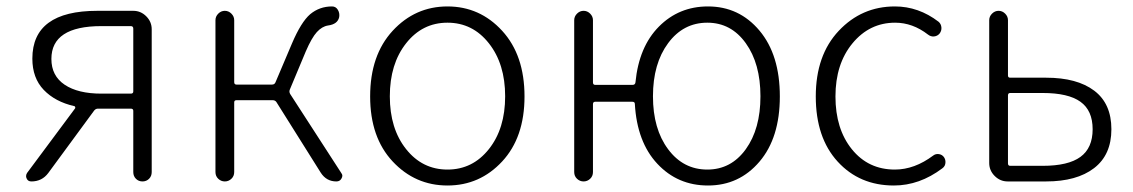

<svg xmlns="http://www.w3.org/2000/svg" viewBox="-20 -567 3541 600"><path d="M388.7 -274.4Q396.5 -274.4 396.5 -281.2V-477.5Q396.5 -485.4 388.7 -485.4H296.9Q140.6 -485.4 140.6 -382.8Q140.6 -330.1 182.1 -302.2Q223.6 -274.4 296.9 -274.4ZM284.2 -533.2H396.5Q419.9 -533.2 437 -516.1Q454.1 -499 454.1 -475.6V-29.3Q454.1 -16.6 445.8 -8.3Q437.5 0 425.3 0Q413.1 0 404.8 -8.3Q396.5 -16.6 396.5 -29.3V-220.7Q396.5 -227.5 388.7 -227.5H286.1Q279.3 -227.5 274.4 -221.7L130.9 -26.4Q111.3 0 78.1 0Q67.4 0 63.5 -8.8Q61.5 -12.7 61.5 -16.6Q61.5 -21.5 64.5 -26.4L214.8 -228.5Q215.8 -230.5 214.8 -232.9Q213.9 -235.4 211.9 -235.4Q152.3 -249 116.7 -286.1Q81.1 -323.2 81.1 -383.8Q81.1 -533.2 284.2 -533.2Z M885.7 -287.1Q882.8 -280.3 886.7 -273.4L1045.9 -27.3Q1049.8 -22.5 1049.8 -17.6Q1049.8 -13.7 1046.9 -8.8Q1042 0 1031.2 0Q1000 0 982.4 -27.3L843.8 -248Q839.8 -253.9 832 -253.9H718.8Q711.9 -253.9 711.9 -247.1V-29.3Q711.9 -16.6 703.1 -8.3Q694.3 0 682.6 0Q670.9 0 662.1 -8.3Q653.3 -16.6 653.3 -29.3V-503.9Q653.3 -515.6 662.1 -524.4Q670.9 -533.2 682.6 -533.2Q694.3 -533.2 703.1 -524.4Q711.9 -515.6 711.9 -503.9V-310.5Q711.9 -302.7 718.8 -302.7H830.1Q837.9 -302.7 840.8 -309.6L892.6 -431.6Q920.9 -498 949.2 -522.5Q978.5 -546.9 1017.6 -546.9Q1029.3 -546.9 1035.6 -536.6Q1042 -526.4 1040 -513.7Q1035.2 -491.2 1004.9 -487.3Q986.3 -484.4 970.2 -466.8Q954.1 -449.2 935.5 -406.2Z M1136.7 -265.6Q1136.7 -394.5 1207 -470.7Q1277.3 -546.9 1378.4 -546.9Q1479.5 -546.9 1549.3 -470.7Q1619.1 -394.5 1619.1 -265.6Q1619.1 -137.7 1549.3 -62.5Q1479.5 12.7 1378.4 12.7Q1277.3 12.7 1207 -62.5Q1136.7 -137.7 1136.7 -265.6ZM1249 -101.1Q1299.8 -37.1 1378.4 -37.1Q1457 -37.1 1507.8 -101.1Q1558.6 -165 1558.6 -266.1Q1558.6 -367.2 1507.8 -431.6Q1457 -496.1 1378.4 -496.1Q1299.8 -496.1 1249 -431.6Q1198.2 -367.2 1198.2 -266.1Q1198.2 -165 1249 -101.1Z M2190.4 -37.1Q2264.6 -37.1 2310.5 -100.6Q2356.4 -164.1 2356.4 -266.1Q2356.4 -368.2 2310.5 -432.1Q2264.6 -496.1 2190.4 -496.1Q2115.2 -496.1 2067.9 -432.1Q2020.5 -368.2 2020.5 -266.1Q2020.5 -164.1 2067.9 -100.6Q2115.2 -37.1 2190.4 -37.1ZM1833 -309.6Q1833 -301.8 1839.8 -301.8H1957Q1964.8 -301.8 1965.8 -309.6Q1976.6 -420.9 2039.1 -483.9Q2101.6 -546.9 2192.4 -546.9Q2290 -546.9 2353.5 -471.2Q2417 -395.5 2417 -265.6Q2417 -136.7 2353.5 -62Q2290 12.7 2192.4 12.7Q2097.7 12.7 2034.2 -55.2Q1970.7 -123 1963.9 -242.2Q1963.9 -249 1956.1 -249H1839.8Q1833 -249 1833 -241.2V-29.3Q1833 -16.6 1824.2 -8.3Q1815.4 0 1803.7 0Q1792 0 1783.2 -8.3Q1774.4 -16.6 1774.4 -29.3V-503.9Q1774.4 -515.6 1783.2 -524.4Q1792 -533.2 1803.7 -533.2Q1815.4 -533.2 1824.2 -524.4Q1833 -515.6 1833 -503.9Z M2773.4 12.7Q2666 12.7 2597.7 -62Q2529.3 -136.7 2529.3 -265.6Q2529.3 -394.5 2601.1 -470.7Q2672.9 -546.9 2776.4 -546.9Q2850.6 -546.9 2913.1 -499Q2920.9 -492.2 2921.9 -481.4Q2922.9 -470.7 2916 -461.9Q2909.2 -454.1 2898.9 -453.1Q2888.7 -452.1 2879.9 -459Q2832 -496.1 2777.3 -496.1Q2697.3 -496.1 2644 -431.6Q2590.8 -367.2 2590.8 -265.6Q2590.8 -164.1 2642.1 -100.6Q2693.4 -37.1 2776.4 -37.1Q2837.9 -37.1 2896.5 -81.1Q2904.3 -86.9 2914.1 -85.4Q2923.8 -84 2929.7 -76.2Q2934.6 -69.3 2934.6 -60.5Q2934.6 -47.9 2924.8 -41Q2853.5 12.7 2773.4 12.7Z M3128.9 0Q3105.5 0 3088.4 -17.1Q3071.3 -34.2 3071.3 -57.6V-503.9Q3071.3 -515.6 3080.1 -524.4Q3088.9 -533.2 3100.6 -533.2Q3112.3 -533.2 3121.1 -524.4Q3129.9 -515.6 3129.9 -503.9V-331.1Q3129.9 -324.2 3136.7 -324.2H3249Q3345.7 -324.2 3399.4 -283.7Q3453.1 -243.2 3453.1 -163.1Q3453.1 -83 3398.9 -41.5Q3344.7 0 3249 0ZM3129.9 -56.6Q3129.9 -48.8 3136.7 -48.8H3238.3Q3318.4 -48.8 3356.4 -76.7Q3394.5 -104.5 3394.5 -163.1Q3394.5 -221.7 3356.4 -249Q3318.4 -276.4 3238.3 -276.4H3136.7Q3129.9 -276.4 3129.9 -268.6Z"/></svg>

Font: irohamaru Light
Style: Regular
Weight: 200
Designer: [Source Han Sans]
Ryoko NISHIZUKA  (kana & ideographs); Paul D. Hunt (Latin, Greek & Cyrillic); Wenlong ZHANG  (bopomofo
Version: Version 1.01